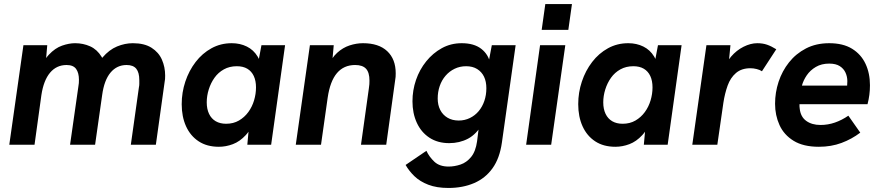

<svg xmlns="http://www.w3.org/2000/svg" viewBox="-20 -717 4366 951"><path d="M26 0 96 -493H214L203 -365L172 -350Q191 -413 222 -446Q253 -479 287.5 -491Q322 -503 352 -503Q392 -503 426.5 -487.5Q461 -472 483 -436Q505 -400 507 -339L429 -323Q454 -393 487.5 -432Q521 -471 560 -487Q599 -503 638 -503Q695 -503 730.5 -480.5Q766 -458 782 -421.5Q798 -385 798 -343Q798 -334 797.5 -325.5Q797 -317 795 -308L752 0H628L668 -284Q670 -293 670 -301.5Q670 -310 670 -320Q670 -358 655 -376.5Q640 -395 607 -395Q559 -395 527.5 -357.5Q496 -320 486 -246L451 0H327L368 -287Q370 -298 370.5 -305.5Q371 -313 371 -322Q371 -356 357 -375.5Q343 -395 310 -395Q260 -395 228 -357Q196 -319 185 -246L151 0Z M1064 10Q1005 10 964 -17Q923 -44 901.5 -91.5Q880 -139 880 -201Q880 -259 898 -313Q916 -367 949 -410Q982 -453 1027.5 -478Q1073 -503 1128 -503Q1169 -503 1202.5 -486.5Q1236 -470 1256 -437Q1276 -404 1275 -353L1250 -360L1275 -493H1392L1323 0H1205L1217 -132L1248 -139Q1227 -80 1197.5 -48Q1168 -16 1133.5 -3Q1099 10 1064 10ZM1100 -104Q1136 -104 1163.5 -120Q1191 -136 1210 -162Q1229 -188 1238.5 -220Q1248 -252 1248 -284Q1248 -317 1237 -340.5Q1226 -364 1205 -376.5Q1184 -389 1153 -389Q1117 -389 1089 -373.5Q1061 -358 1042.5 -332Q1024 -306 1014 -274Q1004 -242 1004 -210Q1004 -177 1015.5 -153Q1027 -129 1048.5 -116.5Q1070 -104 1100 -104Z M1445 0 1515 -493H1633L1623 -381L1603 -385Q1622 -430 1650 -455.5Q1678 -481 1711.5 -492Q1745 -503 1778 -503Q1856 -503 1898 -463.5Q1940 -424 1940 -354Q1940 -345 1939.5 -336.5Q1939 -328 1937 -318L1893 0H1768L1807 -279Q1809 -291 1809.5 -300Q1810 -309 1810 -318Q1810 -358 1793 -376.5Q1776 -395 1739 -395Q1683 -395 1649 -355Q1615 -315 1603 -233L1570 0Z M2201 214Q2143 214 2101.5 198Q2060 182 2033 156Q2006 130 1989 100L2092 30Q2106 60 2131.5 84Q2157 108 2202 108Q2231 108 2261 98Q2291 88 2313.5 60.5Q2336 33 2343 -17L2356 -122L2372 -107Q2340 -52 2298 -30Q2256 -8 2205 -8Q2148 -8 2107 -35Q2066 -62 2044.5 -109Q2023 -156 2023 -215Q2023 -270 2040.5 -321Q2058 -372 2091 -413Q2124 -454 2168.5 -478.5Q2213 -503 2267 -503Q2328 -503 2364 -475Q2400 -447 2409 -400L2396 -387L2416 -493H2534L2466 -11Q2455 67 2419.5 116.5Q2384 166 2328 190Q2272 214 2201 214ZM2252 -120Q2282 -120 2307.5 -132.5Q2333 -145 2351 -166.5Q2369 -188 2379 -217Q2389 -246 2389 -280Q2389 -313 2377.5 -337Q2366 -361 2343.5 -375Q2321 -389 2289 -389Q2258 -389 2232 -376.5Q2206 -364 2187 -342Q2168 -320 2158 -291Q2148 -262 2148 -229Q2148 -197 2160.5 -172.5Q2173 -148 2196.5 -134Q2220 -120 2252 -120Z M2586 0 2655 -493H2780L2710 0ZM2663 -569 2681 -697H2813L2795 -569Z M3028 10Q2969 10 2928 -17Q2887 -44 2865.5 -91.5Q2844 -139 2844 -201Q2844 -259 2862 -313Q2880 -367 2913 -410Q2946 -453 2991.5 -478Q3037 -503 3092 -503Q3133 -503 3166.5 -486.5Q3200 -470 3220 -437Q3240 -404 3239 -353L3214 -360L3239 -493H3356L3287 0H3169L3181 -132L3212 -139Q3191 -80 3161.5 -48Q3132 -16 3097.5 -3Q3063 10 3028 10ZM3064 -104Q3100 -104 3127.5 -120Q3155 -136 3174 -162Q3193 -188 3202.5 -220Q3212 -252 3212 -284Q3212 -317 3201 -340.5Q3190 -364 3169 -376.5Q3148 -389 3117 -389Q3081 -389 3053 -373.5Q3025 -358 3006.5 -332Q2988 -306 2978 -274Q2968 -242 2968 -210Q2968 -177 2979.5 -153Q2991 -129 3012.5 -116.5Q3034 -104 3064 -104Z M3409 0 3479 -493H3598L3585 -359L3564 -362Q3574 -405 3601 -436.5Q3628 -468 3663 -485.5Q3698 -503 3731 -503Q3758 -503 3779.5 -495.5Q3801 -488 3825 -473L3754 -364Q3744 -371 3728 -375Q3712 -379 3697 -379Q3653 -379 3625.5 -355.5Q3598 -332 3584 -293Q3570 -254 3563 -208L3533 0Z M4036 10Q3959 10 3911 -19.5Q3863 -49 3841 -97.5Q3819 -146 3819 -203Q3819 -259 3836.5 -312Q3854 -365 3888 -408Q3922 -451 3972 -477Q4022 -503 4087 -503Q4156 -503 4200.5 -475.5Q4245 -448 4267 -401Q4289 -354 4289 -295Q4289 -270 4286 -247Q4283 -224 4277 -201H3940Q3940 -195 3940 -190Q3940 -185 3941 -180Q3945 -139 3973 -118.5Q4001 -98 4044 -98Q4081 -98 4115.5 -110Q4150 -122 4182 -144L4241 -60Q4199 -28 4148 -9Q4097 10 4036 10ZM4172 -270Q4175 -283 4176 -293Q4177 -303 4177 -315Q4177 -337 4168 -357Q4159 -377 4139.5 -389.5Q4120 -402 4087 -402Q4049 -402 4021 -385.5Q3993 -369 3976 -344Q3959 -319 3952 -293H4213Z"/></svg>

Font: Hanken Grotesk
Style: Bold Italic
Weight: 700
Italic angle: -8°
Designer: Alfredo Marco Pradil
Foundry: Hanken Design Co.
Version: Version 3.013